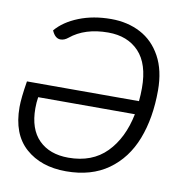

<svg xmlns="http://www.w3.org/2000/svg" viewBox="-80 -788 853 876"><g transform="rotate(10 346.0 -350.0)"><path d="M632 -426Q632 -298 594 -200Q556 -102 477.5 -46Q399 10 282 10Q166 10 94.5 -53.5Q23 -117 23 -242Q23 -284 36 -363H555Q558 -393 558 -424Q558 -536 505.5 -591.5Q453 -647 363 -647Q255 -647 188 -592Q171 -578 153 -578Q128 -578 113 -613Q150 -657 216.5 -683.5Q283 -710 366 -710Q442 -710 502 -678.5Q562 -647 597 -583Q632 -519 632 -426ZM547 -301H99Q95 -276 95 -249Q95 -153 145 -103Q195 -53 282 -53Q392 -53 458 -120Q524 -187 547 -301Z"/></g></svg>

Font: Krub
Style: Italic
Weight: 400
Italic angle: -8°
Designer: Ekaluck Peanpanawate
Foundry: Cadson Demak Co.,Ltd.
Version: Version 1.000; ttfautohint (v1.6)